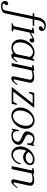

<svg xmlns="http://www.w3.org/2000/svg" viewBox="1298 -2164 940 3855"><g transform="rotate(90 1768.5 -236.0)"><path d="M166 -421.4H103.5L110.4 -453.1H172.9L191.9 -543.9Q198.2 -573.2 212.9 -598.9Q227.5 -624.5 248 -644Q268.6 -663.6 293.2 -674.8Q317.9 -686 344.2 -686Q356.9 -686 371.1 -685.1Q385.3 -684.1 398.7 -680.9Q412.1 -677.7 423.6 -671.6Q435.1 -665.5 443.4 -655.8Q453.1 -644.5 459.7 -629.6Q466.3 -614.7 462.4 -596.2Q460.4 -587.4 455.3 -578.4Q450.2 -569.3 442.6 -561.5Q435.1 -553.7 425.8 -548.8Q416.5 -543.9 406.2 -543.9Q397.9 -543.9 390.4 -546.4Q382.8 -548.8 377.4 -553.7Q372.1 -558.6 369.4 -566.2Q366.7 -573.7 369.1 -583.5Q371.1 -594.2 376.7 -602.3Q382.3 -610.4 389.9 -615.5Q397.5 -620.6 406.2 -623.3Q415 -626 423.8 -626.5Q423.8 -635.7 416 -642.1Q408.2 -648.4 397.5 -652.1Q386.7 -655.8 375.2 -657.5Q363.8 -659.2 356 -659.2Q338.4 -659.2 321.3 -647.9Q304.2 -636.7 290 -619.9Q275.9 -603 265.6 -582.5Q255.4 -562 251.5 -543.9L232.4 -453.1H361.8L355 -421.4H225.6L107.9 134.8Q103.5 157.2 87.6 172.4Q71.8 187.5 51.3 196.8Q30.8 206.1 9.3 210.2Q-12.2 214.4 -28.3 214.4Q-51.8 214.4 -74 209.5Q-96.2 204.6 -112.1 193.1Q-127.9 181.6 -135.3 162.4Q-142.6 143.1 -136.7 114.3Q-134.8 105.5 -130.1 97.4Q-125.5 89.4 -118.9 83.3Q-112.3 77.1 -104 73.5Q-95.7 69.8 -85.9 69.8Q-75.7 69.8 -69.3 73.7Q-63 77.6 -59.8 83.7Q-56.6 89.8 -56.4 97.9Q-56.2 106 -57.6 114.3Q-60.1 126 -65.7 132.3Q-71.3 138.7 -77.1 143.1Q-79.6 144.5 -81.5 146Q-83.5 147.5 -85.4 149.9Q-88.4 151.9 -89.8 157.7Q-91.3 166.5 -84.2 172.1Q-77.1 177.7 -66.4 180.9Q-55.7 184.1 -44.7 185.5Q-33.7 187 -26.9 187Q0.5 187 21.5 175Q42.5 163.1 48.3 134.8Z M692.4 -402.3Q688 -382.8 676 -371.1Q664.1 -359.4 643.6 -359.4Q632.8 -359.4 626.7 -362.5Q620.6 -365.7 617.7 -370.4Q614.7 -375 614 -381.1Q613.3 -387.2 613.8 -393.1Q613.8 -398.4 614.5 -403.6Q615.2 -408.7 614.7 -412.6Q614.3 -416.5 613.8 -417.5Q613.3 -418.5 611.3 -418.5Q607.9 -418.5 601.1 -415.5Q594.2 -412.6 585.4 -407.7Q577.6 -403.8 571.3 -399.4Q564.9 -395 559.6 -392.6L493.7 -358.4L428.7 -54.7Q425.8 -40.5 431.4 -35.6Q437 -30.8 445.3 -28.8Q450.7 -27.8 454.8 -27.1Q459 -26.4 462.9 -25.4Q466.8 -24.4 470 -21.7Q473.1 -19 471.7 -13.2Q469.7 -4.9 464.1 -2.4Q458.5 0 452.6 0H322.8Q316.9 0 311.5 -2.4Q306.2 -4.9 308.1 -13.2Q309.6 -19.5 314 -22Q318.4 -24.4 322.8 -25.4Q326.7 -26.4 331.3 -26.9Q335.9 -27.3 341.3 -28.3Q350.6 -30.3 358.2 -35.2Q365.7 -40 368.7 -54.7L441.9 -398.4Q443.4 -405.3 439.5 -408.2Q435.5 -411.1 429.2 -412.1Q422.9 -413.1 415.5 -413.1Q408.2 -413.1 402.8 -414.6Q398.9 -415.5 395.8 -418Q392.6 -420.4 393.6 -426.8Q395.5 -435.1 401.4 -437Q407.2 -439 413.6 -439.9L491.7 -453.1H513.7L499.5 -386.7L565.9 -421.4Q586.9 -432.6 609.6 -442.9Q632.3 -453.1 654.8 -453.1Q679.7 -453.1 688.5 -439.5Q697.3 -425.8 692.4 -402.3Z M983.9 -362.8Q971.2 -390.6 948 -408.7Q924.8 -426.8 887.2 -426.8Q856.9 -426.8 830.8 -414.8Q804.7 -402.8 782.7 -383.1Q760.7 -363.3 743.7 -336.9Q726.6 -310.5 714.6 -282Q702.6 -253.4 696.5 -223.9Q690.4 -194.3 690.4 -168Q690.4 -141.6 696.5 -116.2Q702.6 -90.8 716.3 -70.8Q730 -50.8 751 -38.6Q772 -26.4 802.2 -26.4Q839.8 -26.4 871.1 -43.9Q902.3 -61.5 926.8 -90.3ZM1091.3 -104Q1025.9 -16.6 993.2 0Q974.6 8.8 951.2 8.8Q934.1 8.8 925.5 -3.4Q917 -15.6 916 -30.3Q888.7 -13.2 858.4 -3.7Q828.1 5.9 795.4 5.9Q756.3 5.9 725.8 -8.3Q695.3 -22.5 674.3 -47.1Q653.3 -71.8 642.3 -104.5Q631.3 -137.2 631.3 -174.3Q631.3 -208.5 640.9 -242.9Q650.4 -277.3 667.7 -308.8Q685.1 -340.3 709.2 -367.9Q733.4 -395.5 762.7 -415.8Q792 -436 825.2 -447.5Q858.4 -459 894 -459Q925.3 -459 950.9 -449.7Q976.6 -440.4 996.6 -424.3L1006.3 -414.6L1041.5 -453.1H1063.5L979 -54.2Q977.5 -48.8 981 -44.9Q984.4 -41 991.2 -39.1Q994.1 -38.1 995.1 -38.1Q1013.7 -38.1 1056.2 -90.8L1077.1 -117.2Z M1547.4 -104Q1481.9 -16.6 1449.2 0Q1430.7 8.8 1407.2 8.8Q1397 8.8 1389.6 3.7Q1382.3 -1.5 1378.2 -9.3Q1374 -17.1 1372.8 -26.6Q1371.6 -36.1 1373.5 -44.9L1439.9 -356Q1443.4 -372.6 1439 -384.5Q1434.6 -396.5 1424.8 -404.1Q1415 -411.6 1401.1 -415.3Q1387.2 -418.9 1371.1 -418.9Q1359.9 -418.9 1343.8 -417.7Q1327.6 -416.5 1310.5 -413.8Q1293.5 -411.1 1277.8 -406.5Q1262.2 -401.9 1252 -395.5L1167.5 0H1106.9L1191.9 -398.4Q1193.4 -405.3 1189.2 -408.2Q1185.1 -411.1 1178.7 -412.1Q1172.4 -413.1 1165 -413.1Q1157.7 -413.1 1152.8 -414.6Q1148.9 -415.5 1145.8 -418Q1142.6 -420.4 1143.6 -426.8Q1145.5 -435.1 1151.1 -437Q1156.7 -439 1163.6 -439.9L1241.7 -453.1H1263.7L1258.3 -425.8Q1270 -432.6 1289.1 -437.7Q1308.1 -442.9 1328.4 -446.3Q1348.6 -449.7 1367.4 -451.4Q1386.2 -453.1 1397.5 -453.1Q1420.9 -453.1 1441.4 -447.5Q1461.9 -441.9 1479 -427.7Q1496.1 -413.1 1499.8 -391.8Q1503.4 -370.6 1498 -347.2L1435.1 -54.2Q1434.1 -48.8 1437.5 -44.9Q1440.9 -41 1447.3 -39.1Q1451.2 -38.1 1451.2 -38.1Q1469.7 -38.1 1512.2 -90.8L1533.2 -117.2Z M2007.3 -453.1 1681.2 -32.2 1861.8 -31.7Q1872.1 -31.7 1878.9 -34.9Q1885.7 -38.1 1890.6 -43.2Q1895.5 -48.3 1898.7 -54.9Q1901.9 -61.5 1904.8 -68.4Q1909.7 -79.1 1913.1 -88.9Q1912.1 -86.9 1912.1 -84.5Q1912.1 -82 1910.2 -82L1913.1 -88.9Q1915.5 -93.8 1919.9 -100.1Q1924.3 -106.4 1931.2 -106.4Q1940.9 -106.4 1942.9 -100.1Q1944.8 -93.8 1942.9 -85.4L1925.3 0H1585.9L1916.5 -421.4H1768.1Q1757.8 -421.4 1751 -418.2Q1744.1 -415 1739.3 -409.9Q1734.4 -404.8 1731.2 -398.2Q1728 -391.6 1725.1 -384.8Q1722.7 -379.4 1720.7 -374.5Q1718.8 -369.6 1716.8 -364.3Q1717.8 -366.2 1717.8 -368.7Q1717.8 -371.1 1719.7 -371.1L1716.8 -364.3Q1714.4 -359.4 1710 -353Q1705.6 -346.7 1698.7 -346.7Q1689 -346.7 1687 -353Q1685.1 -359.4 1687 -367.7L1705.6 -453.1Z M2366.7 -283.7Q2366.7 -310.1 2360.6 -335.9Q2354.5 -361.8 2341.3 -381.8Q2328.1 -401.9 2306.9 -414.3Q2285.6 -426.8 2254.9 -426.8Q2224.6 -426.8 2198.5 -414.8Q2172.4 -402.8 2150.4 -383.1Q2128.4 -363.3 2111.3 -336.9Q2094.2 -310.5 2082.3 -282Q2070.3 -253.4 2064.2 -223.9Q2058.1 -194.3 2058.1 -168Q2058.1 -141.6 2064.2 -116.2Q2070.3 -90.8 2084 -70.8Q2097.7 -50.8 2118.7 -38.6Q2139.6 -26.4 2169.9 -26.4Q2199.7 -26.4 2226.1 -38.1Q2252.4 -49.8 2274.4 -69.6Q2296.4 -89.4 2313.5 -115.5Q2330.6 -141.6 2342.3 -170.2Q2354 -198.7 2360.4 -228Q2366.7 -257.3 2366.7 -283.7ZM2426.3 -279.3Q2426.3 -245.1 2416.7 -210.7Q2407.2 -176.3 2389.9 -144.5Q2372.6 -112.8 2348.4 -85.4Q2324.2 -58.1 2294.9 -37.8Q2265.6 -17.6 2232.2 -5.9Q2198.7 5.9 2163.1 5.9Q2124 5.9 2093.5 -8.3Q2063 -22.5 2042 -47.1Q2021 -71.8 2010 -104.5Q1999 -137.2 1999 -174.3Q1999 -208.5 2008.5 -242.9Q2018.1 -277.3 2035.4 -308.8Q2052.7 -340.3 2076.9 -367.9Q2101.1 -395.5 2130.4 -415.8Q2159.7 -436 2192.9 -447.5Q2226.1 -459 2261.7 -459Q2300.8 -459 2331.3 -444.8Q2361.8 -430.7 2383.1 -406.2Q2404.3 -381.8 2415.3 -349.1Q2426.3 -316.4 2426.3 -279.3Z M2747.1 -329.1Q2745.6 -322.8 2741.2 -316.4Q2736.8 -310.1 2728.5 -310.1Q2719.7 -310.1 2718.3 -316.2Q2716.8 -322.3 2718.3 -329.1Q2722.7 -350.1 2718 -367.9Q2713.4 -385.7 2702.4 -398.7Q2691.4 -411.6 2675.5 -419.7Q2659.7 -427.7 2641.1 -430.2Q2603 -435.1 2577.6 -412.6Q2552.2 -390.1 2542 -344.2Q2538.1 -327.1 2545.4 -314.5Q2552.7 -301.8 2567.9 -290.5Q2574.7 -285.2 2583.5 -280Q2592.3 -274.9 2603 -269.5L2644.5 -249.5Q2665.5 -239.3 2686.3 -227.5Q2707 -215.8 2722.2 -200.4Q2737.3 -185.1 2744.4 -164.8Q2751.5 -144.5 2745.6 -117.7Q2737.3 -79.6 2716.6 -55.4Q2695.8 -31.2 2668.2 -17.8Q2640.6 -4.4 2608.4 0.7Q2576.2 5.9 2545.4 5.9Q2529.8 5.9 2518.1 2.4Q2506.3 -1 2495.6 -6.3Q2485.8 -11.7 2476.6 -17.8Q2467.3 -23.9 2457.5 -30.8Q2457.5 -30.3 2457 -29.8L2455.6 -25.4L2454.1 -20Q2451.7 -11.7 2447.8 -5.9Q2443.8 0 2435.5 0Q2430.7 0 2428.2 -2.2Q2425.8 -4.4 2424.8 -7.3Q2423.8 -10.3 2424.1 -13.4Q2424.3 -16.6 2424.8 -19L2447.3 -124.5Q2448.2 -129.9 2452.4 -136.5Q2456.5 -143.1 2465.8 -143.1Q2474.1 -143.1 2475.8 -137.2Q2477.5 -131.3 2476.1 -124.5Q2466.3 -80.6 2489.7 -51.3Q2513.2 -23.4 2552.7 -23.4Q2575.7 -23.4 2597.2 -27.6Q2618.7 -31.7 2636.2 -41.5Q2653.8 -51.3 2666.7 -67.9Q2679.7 -84.5 2685.1 -108.9Q2689.5 -129.4 2682.1 -143.3Q2674.8 -157.2 2660.2 -168.5Q2652.8 -174.3 2643.8 -179.2Q2634.8 -184.1 2625 -189Q2615.2 -193.8 2604.5 -198.2Q2593.8 -202.6 2583 -207Q2561.5 -215.8 2540.5 -226.1Q2519.5 -236.3 2504.2 -250.7Q2488.8 -265.1 2481.4 -284.4Q2474.1 -303.7 2480 -330.6Q2487.8 -366.7 2503.4 -392.1Q2519 -417.5 2540.8 -433.1Q2562.5 -448.7 2589.8 -454.8Q2617.2 -460.9 2647.9 -459Q2662.1 -458 2673.1 -455.6Q2684.1 -453.1 2694.1 -449Q2704.1 -444.8 2714.4 -438.5Q2724.6 -432.1 2737.3 -423.8L2738.8 -428.2L2740.2 -434.1Q2742.2 -441.9 2746.6 -448Q2751 -454.1 2759.3 -454.1Q2767.6 -454.1 2769.3 -447.8Q2771 -441.4 2769.5 -435.1Z M3156.7 -373.5Q3156.7 -348.1 3146.2 -325.2Q3135.7 -302.2 3118.4 -283.7Q3101.1 -265.1 3078.6 -252.2Q3056.2 -239.3 3032.2 -234.4Q3004.4 -228.5 2980.5 -230.7Q2956.5 -232.9 2936.3 -241.5Q2916 -250 2899.4 -264.2Q2882.8 -278.3 2869.6 -296.4L2859.9 -274.9Q2854.5 -262.7 2851.1 -250.5Q2847.7 -238.3 2845.2 -226.6Q2837.9 -192.9 2839.4 -157.2Q2840.8 -121.6 2852.8 -92.5Q2864.7 -63.5 2888.7 -44.7Q2912.6 -25.9 2950.2 -25.9Q3006.8 -25.9 3054.7 -69.3Q3076.7 -89.8 3091.8 -113Q3106.9 -136.2 3112.3 -162.6Q3113.3 -168 3117.4 -173.1Q3121.6 -178.2 3129.4 -178.2Q3138.7 -178.2 3139.2 -172.6Q3139.6 -167 3138.7 -161.6Q3131.8 -128.9 3113 -98.6Q3094.2 -68.4 3067.9 -45.2Q3041.5 -22 3009.5 -8.1Q2977.5 5.9 2943.4 5.9Q2896.5 5.9 2862.5 -14.2Q2828.6 -34.2 2808.3 -66.7Q2788.1 -99.1 2782.2 -140.9Q2776.4 -182.6 2785.6 -226.6Q2794.9 -270.5 2818.6 -312.3Q2842.3 -354 2876.2 -386.7Q2910.2 -419.4 2952.6 -439.2Q2995.1 -459 3042 -459Q3062.5 -459 3083 -454.8Q3103.5 -450.7 3119.9 -440.9Q3136.2 -431.2 3146.5 -414.8Q3156.7 -398.4 3156.7 -373.5ZM3121.6 -367.2Q3121.6 -374 3120.6 -380.4Q3119.6 -386.7 3116.2 -391.1Q3104.5 -407.7 3086.9 -416Q3076.7 -420.4 3064 -422.6Q3051.3 -424.8 3038.1 -425Q3024.9 -425.3 3012 -423.6Q2999 -421.9 2987.3 -418.5Q2957 -409.7 2933.3 -386.7Q2909.7 -363.8 2891.1 -335.4Q2914.6 -304.7 2949.7 -290Q2984.9 -275.4 3032.2 -285.6Q3047.4 -289.1 3063.5 -295.9Q3079.6 -302.7 3092.3 -313Q3105 -323.2 3113.3 -336.7Q3121.6 -350.1 3121.6 -367.2Z M3615.7 -104Q3550.3 -16.6 3517.6 0Q3499 8.8 3475.6 8.8Q3465.3 8.8 3458 3.7Q3450.7 -1.5 3446.5 -9.3Q3442.4 -17.1 3441.2 -26.6Q3439.9 -36.1 3441.9 -44.9L3508.3 -356Q3511.7 -372.6 3507.3 -384.5Q3502.9 -396.5 3493.2 -404.1Q3483.4 -411.6 3469.5 -415.3Q3455.6 -418.9 3439.5 -418.9Q3428.2 -418.9 3412.1 -417.7Q3396 -416.5 3378.9 -413.8Q3361.8 -411.1 3346.2 -406.5Q3330.6 -401.9 3320.3 -395.5L3235.8 0H3175.3L3260.3 -398.4Q3261.7 -405.3 3257.6 -408.2Q3253.4 -411.1 3247.1 -412.1Q3240.7 -413.1 3233.4 -413.1Q3226.1 -413.1 3221.2 -414.6Q3217.3 -415.5 3214.1 -418Q3210.9 -420.4 3211.9 -426.8Q3213.9 -435.1 3219.5 -437Q3225.1 -439 3231.9 -439.9L3310.1 -453.1H3332L3326.7 -425.8Q3338.4 -432.6 3357.4 -437.7Q3376.5 -442.9 3396.7 -446.3Q3417 -449.7 3435.8 -451.4Q3454.6 -453.1 3465.8 -453.1Q3489.3 -453.1 3509.8 -447.5Q3530.3 -441.9 3547.4 -427.7Q3564.5 -413.1 3568.1 -391.8Q3571.8 -370.6 3566.4 -347.2L3503.4 -54.2Q3502.4 -48.8 3505.9 -44.9Q3509.3 -41 3515.6 -39.1Q3519.5 -38.1 3519.5 -38.1Q3538.1 -38.1 3580.6 -90.8L3601.6 -117.2Z"/></g></svg>

Font: Atsinvsda
Style: Italic
Weight: 400
Italic angle: -12°
Designer: Al Webster
Foundry: Al Webster and Michael Everson
Version: Version 2.000